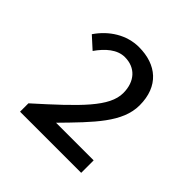

<svg xmlns="http://www.w3.org/2000/svg" viewBox="-127 -997 664 664"><g transform="rotate(45 205.0 -665.5)"><path d="M58 -441H357V-502H173C266 -597 335 -666 335 -749C335 -842 277 -890 191 -890C131 -890 78 -856 44 -806L87 -767C112 -803 144 -831 181 -831C232 -831 265 -796 265 -739C265 -672 194 -604 58 -482Z"/></g></svg>

Font: Source Han Sans CN Regular
Style: Regular
Weight: 400
Designer: Ryoko NISHIZUKA (kana & ideographs); Paul D. Hunt (Latin, Greek & Cyrillic); Wenlong ZHANG (bopomofo); Sandoll Communica
Foundry: Adobe Systems Incorporated
Version: Version 1.004;PS 1.004;hotconv 1.0.82;makeotf.lib2.5.63406